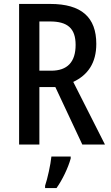

<svg xmlns="http://www.w3.org/2000/svg" viewBox="-20 -734 563 975"><path d="M235 -714H77V0H180V-292H261L398 0H513L352 -318C426 -353 469 -414 469 -511C469 -646 394 -714 235 -714ZM234 -625C323 -625 364 -590 364 -506C364 -419 322 -375 240 -375H180V-625ZM339 71V61H241C237 102 221 174 209 209V221H267C297 179 326 118 339 71Z"/></svg>

Font: Noto Sans Lao Looped Condensed Medium
Style: Regular
Weight: 500
Width: 3
Designer: Mark Frömberg, Ben Mitchell
Foundry: The Fontpad Ltd
Version: Version 1.002